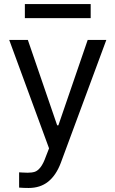

<svg xmlns="http://www.w3.org/2000/svg" viewBox="-20 -727 569 946"><path d="M74.2 197.3C88.5 198.6 104.2 199.2 121.1 199.2C158.9 199.2 190.8 189 216.8 168.5C242.8 147.9 263.7 117.2 279.3 76.2L503.9 -530.3H412.1L267.6 -109.4H261.7L117.2 -530.3H25.4L221.7 3.9L206.1 43.9C197.6 68 188.6 85.9 179.2 97.7C169.8 109.4 160.3 116.7 150.9 119.6C141.4 122.6 129.6 124 115.2 124C103.5 124 95.1 123.7 89.8 123L74.2 122.1ZM426.8 -637.7V-707H102.5V-637.7Z"/></svg>

Font: Pretendard Variable
Style: Regular
Weight: 400
Designer: Base glyphs from Inter by Rasmus Andersson; Hangeul glyphs from Noto Sans CJK(Source Han Sans) by Jang Soo-young and Kan
Foundry: Kil Hyung-jin
Version: Version 1.309;Glyphs 3.2 (3225)